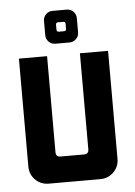

<svg xmlns="http://www.w3.org/2000/svg" viewBox="-49 -689 510 728"><g transform="rotate(-5 205.5 -325.5)"><path d="M215 -606.4H195.7Q187.1 -606.4 187.1 -597.9V-579.3Q187.1 -570.7 195.7 -570.7H215Q223.6 -570.7 223.6 -579.3V-597.9Q223.6 -606.4 215 -606.4ZM178.6 -651.4H232.1Q247.1 -651.4 257.5 -641.1Q267.9 -630.7 267.9 -615.7V-562.1Q267.9 -547.1 257.5 -536.8Q247.1 -526.4 232.1 -526.4H178.6Q163.6 -526.4 153.2 -536.8Q142.9 -547.1 142.9 -562.1V-615.7Q142.9 -630.7 153.2 -641.1Q163.6 -651.4 178.6 -651.4ZM35.7 -482.1H142.9V-116.4Q142.9 -98.6 160.7 -98.6H250Q267.9 -98.6 267.9 -116.4V-482.1H375V-71.4Q375 -41.4 354.3 -20.7Q333.6 0 303.6 0H107.1Q77.1 0 56.4 -20.7Q35.7 -41.4 35.7 -71.4Z"/></g></svg>

Font: Aire Exterior
Style: Regular
Weight: 400
Width: 4
Designer: Jayvee Enaguas (HarvettFox96)
Version: 20190503.02